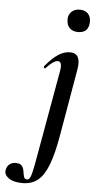

<svg xmlns="http://www.w3.org/2000/svg" viewBox="-171 -647 479 957"><g transform="rotate(5 69.0 -168.0)"><path d="M-21 275Q-66 275 -90 258Q-114 241 -110 218Q-107 198 -93.5 188Q-80 178 -64 178Q-40 178 -31.5 189.5Q-23 201 -21 216.5Q-19 232 -15.5 243.5Q-12 255 1 255Q11 255 17.5 239Q24 223 32.5 178Q41 133 56 47L117 -297Q126 -346 102 -346Q81 -346 44 -306Q41 -302 37 -306.5Q33 -311 36 -315Q72 -358 101 -376.5Q130 -395 158 -395Q190 -395 200 -372.5Q210 -350 202 -309L145 21Q129 115 107.5 170.5Q86 226 55.5 250.5Q25 275 -21 275ZM189 -499Q163 -499 147.5 -514Q132 -529 132 -557Q132 -581 147.5 -596Q163 -611 189 -611Q215 -611 229.5 -596Q244 -581 244 -557Q244 -499 189 -499Z"/></g></svg>

Font: Cormorant
Style: Bold Italic
Weight: 700
Italic angle: -10°
Designer: Christian Thalmann (Catharsis Fonts)
Foundry: Catharsis Fonts
Version: Version 4.000